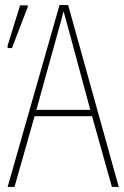

<svg xmlns="http://www.w3.org/2000/svg" viewBox="-20 -735 487 755"><path d="M420 0H447L248 -715H214L10 0H37L116 -278H342ZM10 -546H27L89 -707V-714H59L10 -556ZM253 -607 335 -303H123L207 -606C216 -638 223 -662 230 -691C238 -660 245 -637 253 -607Z"/></svg>

Font: Noto Sans Condensed Thin
Style: Regular
Weight: 100
Width: 3
Designer: Monotype Design Team
Foundry: Monotype Imaging Inc.
Version: Version 2.013